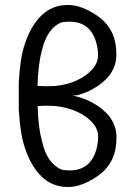

<svg xmlns="http://www.w3.org/2000/svg" viewBox="-20 -744 535 764"><path d="M129.4 -402.3C130.9 -460.4 136.7 -506.3 146 -539.6C159.2 -600.6 185.5 -639.2 225.6 -655.3C236.8 -657.2 247.1 -657.7 256.8 -657.7C315.9 -657.7 352.5 -626 366.2 -561.5C368.7 -549.3 370.1 -537.1 370.1 -524.4C370.1 -500.5 359.4 -478.5 338.4 -459C317.4 -439.5 292 -424.8 262.7 -415C233.4 -405.3 204.1 -400.9 175.3 -400.9H154.8ZM129.9 -321.8 155.3 -323.2H175.8C204.6 -323.2 233.9 -318.4 263.2 -308.6C292.5 -298.8 317.9 -284.7 338.9 -265.1C359.9 -245.6 370.6 -223.6 370.6 -199.7C370.6 -187 369.1 -174.8 366.7 -162.6C353 -98.1 316.4 -65.9 257.3 -65.9C247.6 -65.9 237.3 -66.9 226.1 -68.8C186 -85 159.7 -123.5 146.5 -184.6C137.2 -217.8 131.3 -263.7 129.9 -321.8ZM54.7 -320.8C54.7 -318.8 54.2 -316.9 54.2 -314.5C54.2 -312 54.7 -309.6 54.7 -307.6C58.6 -242.2 66.4 -193.8 77.1 -161.6C93.3 -110.4 115.7 -70.8 144.5 -42.5C173.3 -14.2 208 0 249 0H255.4C289.6 -1 326.2 -15.1 365.7 -41.5C406.2 -68.8 430.7 -105.5 439.5 -150.9C441.9 -164.6 443.4 -178.7 443.4 -193.4V-199.7C443.4 -217.8 439.9 -234.9 432.6 -251C425.3 -267.1 416.5 -281.2 405.3 -292.5C394 -303.7 381.3 -314.5 367.2 -323.7C353 -333 338.9 -340.8 325.7 -346.2C312.5 -351.6 299.8 -356 287.1 -359.4L268.6 -364.3C274.4 -364.3 280.3 -364.7 286.6 -364.7C299.3 -368.2 312 -372.6 325.2 -377.9C338.4 -383.3 352.5 -391.1 366.7 -400.4C380.9 -409.7 393.6 -420.4 404.8 -431.6C416 -442.9 424.8 -456.5 432.1 -472.7C439.5 -488.8 442.9 -506.3 442.9 -524.4V-530.8C442.9 -545.4 441.4 -559.6 439 -573.2C430.2 -618.7 405.8 -655.3 365.2 -682.6C325.7 -709 289.1 -723.1 254.9 -724.1H248.5C207.5 -724.1 172.9 -710 144 -681.6C115.2 -653.3 92.8 -613.8 76.7 -562.5C65.9 -530.3 58.6 -481.4 54.7 -416Z"/></svg>

Font: Tuffy
Style: Regular
Weight: 500
Designer: Thatcher Ulrich, Karoly Barta and Michael Everson
Version: Version 001.270